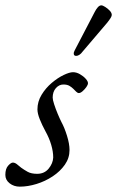

<svg xmlns="http://www.w3.org/2000/svg" viewBox="-48 -684 438 718"><path d="M26 14Q4 14 -12 1.5Q-28 -11 -28 -30Q-28 -53 -17.5 -64.5Q-7 -76 0 -76Q7 -76 14.5 -70.5Q22 -65 31 -57Q42 -49 55.5 -41.5Q69 -34 91 -34Q118 -34 134 -53.5Q150 -73 151 -95Q151 -117 143.5 -142.5Q136 -168 122 -193Q109 -217 100.5 -238.5Q92 -260 92 -275Q92 -304 107.5 -329.5Q123 -355 145.5 -374Q168 -393 190 -403.5Q212 -414 225 -414Q238 -414 251 -406.5Q264 -399 272.5 -389.5Q281 -380 281 -373Q281 -367 275 -358.5Q269 -350 261 -343Q253 -336 247 -336Q242 -336 237 -341Q232 -346 226 -352Q220 -358 211.5 -363Q203 -368 189 -368Q173 -368 161 -354.5Q149 -341 149 -319Q149 -311 154.5 -294Q160 -277 167.5 -259Q175 -241 182 -227Q193 -207 202.5 -176.5Q212 -146 212 -123Q212 -93 194.5 -68Q177 -43 149 -24.5Q121 -6 88.5 4Q56 14 26 14ZM237 -475Q229 -475 228 -481.5Q227 -488 231 -495L306 -639Q311 -649 317.5 -656.5Q324 -664 331 -664Q336 -664 345.5 -658Q355 -652 362.5 -644Q370 -636 370 -628Q370 -624 365.5 -616.5Q361 -609 352 -598L260 -490Q256 -484 249.5 -479.5Q243 -475 237 -475Z"/></svg>

Font: EB Garamond
Style: Italic
Weight: 400
Italic angle: -17.2°
Designer: Georg Duffner and Octavio Pardo
Foundry: Georg Duffner
Version: Version 1.001